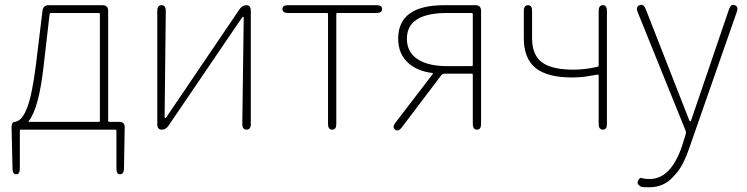

<svg xmlns="http://www.w3.org/2000/svg" viewBox="-20 -549 3163 813"><path d="M49 189Q33 189 33 165L29 -9Q29 -33 43 -33Q48 -33 57 -38Q77 -48 94 -90Q116 -146 132 -274L160 -504Q163 -527 186 -527H414Q438 -527 438 -503V-38Q438 -33 443 -33H485Q509 -33 508 -9L505 165Q504 189 488 189Q473 189 473 165V5Q473 0 468 0H69Q64 0 64 5V165Q64 189 49 189ZM102 -37Q99 -33 104 -33H398Q403 -33 403 -38V-489Q403 -494 398 -494H197Q191 -494 190 -489L165 -272Q145 -91 102 -37Z M664 0Q646 0 646 -24V-503Q646 -527 664 -527Q682 -527 682 -503L677 -54Q677 -49 679.5 -49Q682 -49 686 -55L995 -511Q1006 -527 1024 -527Q1042 -527 1042 -503V-24Q1042 0 1024 0Q1006 0 1006 -24L1012 -473Q1012 -478 1009.5 -478Q1007 -478 1003 -472L693 -16Q682 0 664 0Z M1387 0Q1369 0 1369 -24V-489Q1369 -494 1364 -494H1200Q1176 -494 1176 -511Q1176 -527 1200 -527H1574Q1598 -527 1598 -511Q1598 -494 1574 -494H1409Q1404 -494 1404 -489V-24Q1404 0 1387 0Z M1653 0Q1640 -10 1654 -29L1812 -235Q1815 -239 1810 -240Q1747 -248 1709 -282Q1666 -321 1666 -385Q1666 -527 1861 -527H1993Q2017 -527 2017 -503V-24Q2017 0 2000 0Q1982 0 1982 -24V-232Q1982 -237 1977 -237H1862Q1854 -237 1849 -231L1681 -9Q1666 10 1653 0ZM1873 -269H1977Q1982 -269 1982 -274V-489Q1982 -494 1977 -494H1873Q1703 -494 1703 -385Q1703 -328 1748 -298.5Q1793 -269 1873 -269Z M2533 0Q2515 0 2515 -24V-229Q2515 -234 2510 -233Q2497 -231 2485 -229Q2446 -221 2402 -221Q2298 -221 2248 -261Q2198 -301 2198 -388V-503Q2198 -527 2216 -527Q2233 -527 2233 -503V-388Q2233 -316 2275 -285Q2317 -254 2408 -254Q2457 -254 2509 -266Q2515 -267 2515 -273V-503Q2515 -527 2533 -527Q2550 -527 2550 -503V-24Q2550 0 2533 0Z M2729 244Q2698 244 2695 242Q2674 231 2682 216Q2689 201 2698 205Q2707 209 2731 209Q2820 209 2867 72Q2871 61 2874 50L2883 21Q2886 12 2883 4L2680 -498Q2671 -520 2688 -527Q2705 -534 2714 -511L2898 -41Q2900 -35 2902.5 -35Q2905 -35 2907 -41L3067 -510Q3075 -533 3091 -527Q3108 -521 3100 -499L2900 74Q2876 146 2847 181Q2839 190 2831 199Q2791 244 2729 244Z"/></svg>

Font: Resource Han Rounded KR ExtraLight
Style: Regular
Weight: 250
Designer: Cyano Hao (round all glyphs); Ryoko NISHIZUKA 西塚涼子 (kana, bopomofo & ideographs); Paul D. Hunt (Latin, Greek & Cyrillic)
Foundry: Cyano Hao
Version: 0.990